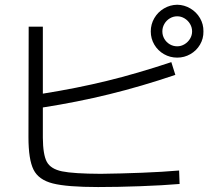

<svg xmlns="http://www.w3.org/2000/svg" viewBox="-20 -794 904 794"><path d="M97.7 -226.6 98.6 -683.6H157.2V-406.7Q298.3 -429.2 422.1 -459.5Q545.9 -489.7 688.5 -537.1L705.1 -484.4Q565.4 -437 432.1 -404.3Q298.8 -371.6 157.2 -349.6V-224.6Q157.7 -154.3 173.6 -124.8Q189.5 -95.2 236.6 -85.4Q283.7 -75.7 396.5 -75.2Q479 -76.2 566.2 -79.6Q653.3 -83 720.7 -88.9L722.7 -33.2Q652.8 -27.3 559.3 -23.9Q465.8 -20.5 385.7 -20.5Q257.3 -20.5 198.5 -35.4Q139.6 -50.3 118.7 -92.3Q97.7 -134.3 97.7 -226.6ZM603.5 -664.1Q603.5 -693.8 618.2 -719Q632.8 -744.1 658 -759Q683.1 -773.9 712.9 -774.4Q742.2 -773.9 767.3 -759Q792.5 -744.1 807.1 -719Q821.8 -693.8 821.3 -664.1Q821.8 -634.3 807.1 -609.4Q792.5 -584.5 767.3 -570.1Q742.2 -555.7 712.9 -555.7Q683.1 -555.7 658 -570.1Q632.8 -584.5 618.2 -609.4Q603.5 -634.3 603.5 -664.1ZM774.4 -664.1Q774.4 -680.7 765.9 -695.1Q757.3 -709.5 743.2 -718Q729 -726.6 712.9 -726.6Q696.3 -726.6 682.1 -718Q668 -709.5 659.7 -695.1Q651.4 -680.7 651.4 -664.1Q651.4 -647.5 659.7 -633.3Q668 -619.1 682.1 -610.8Q696.3 -602.5 712.9 -602.5Q729 -602.5 743.2 -611.1Q757.3 -619.6 765.9 -633.8Q774.4 -647.9 774.4 -664.1Z"/></svg>

Font: Pretendard GOV Light
Style: Regular
Weight: 300
Designer: Base glyphs from Inter by Rasmus Andersson; Hangeul glyphs from Noto Sans CJK(Source Han Sans) by Jang Soo-young and Kan
Foundry: Kil Hyung-jin
Version: Version 1.309